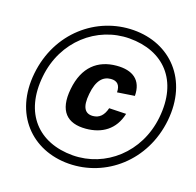

<svg xmlns="http://www.w3.org/2000/svg" viewBox="-93 -766 817 802"><g transform="rotate(15 315.5 -364.5)"><path d="M278.5 -364C290 -425.5 316.5 -448 350 -448C377.5 -448 391.5 -432.5 389 -400.5L465 -405.5C470.5 -476 428.5 -507.5 359 -507.5C278 -507.5 217.5 -463.5 198.5 -364C179 -264.5 221 -220 302 -220C371.5 -220 427 -251.5 449 -323.5L374.5 -328C363.5 -295 344.5 -279 317 -279C283.5 -279 266.5 -302.5 278.5 -364ZM271 -60.5C433 -48 588.5 -157.5 624.5 -342.5C660 -526.5 551.5 -657 389 -669.5C226.5 -682 71 -572.5 35 -387.5C-1 -203.5 108 -73 271 -60.5ZM278 -98.5C127 -111 39.5 -217 72.5 -385C103.5 -544.5 238 -643 381.5 -631.5C532.5 -619 620 -513 587 -345C556 -185.5 421.5 -87 278 -98.5Z"/></g></svg>

Font: Monaspace Neon SemiBold
Style: Italic
Weight: 600
Italic angle: -11°
Designer: Riley Cran & the Lettermatic Team
Foundry: Lettermatic
Version: Version 1.200 (Monaspace Neon)